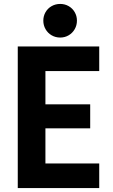

<svg xmlns="http://www.w3.org/2000/svg" viewBox="-20 -956 572 976"><path d="M70.3 -719.7H484.4V-594.7H210.9V-425.8H438.5V-303.7H210.9V-125H484.4V0H70.3ZM200.2 -851.1Q200.2 -874.5 211.4 -894Q222.7 -913.6 242.4 -924.8Q262.2 -936 286.1 -936Q309.6 -936 329.1 -924.8Q348.6 -913.6 359.9 -894Q371.1 -874.5 371.1 -851.1Q371.1 -827.6 359.9 -807.9Q348.6 -788.1 329.1 -776.6Q309.6 -765.1 286.1 -765.1Q262.2 -765.1 242.4 -776.6Q222.7 -788.1 211.4 -807.9Q200.2 -827.6 200.2 -851.1Z"/></svg>

Font: Reddit Sans Vanilla
Style: Bold
Weight: 700
Designer: Stephen Hutchings
Foundry: Reddit
Version: Version 1.013